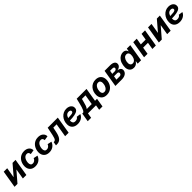

<svg xmlns="http://www.w3.org/2000/svg" viewBox="787 -3056 5718 5718"><g transform="rotate(-45 3645.5 -197.5)"><path d="M515.6 0H368.7L421.9 -321.3H418L141.6 0H17.6L107.9 -545.9H254.4L201.2 -226.1H205.6L479.5 -545.9H606Z M890.6 10.7Q781.7 10.7 720.2 -52Q658.7 -114.7 658.7 -218.8Q658.7 -281.7 678.7 -341.6Q698.7 -401.4 737.8 -449Q776.9 -496.6 834.5 -524.7Q892.1 -552.7 967.8 -552.7Q1066.4 -552.7 1126.5 -503.4Q1186.5 -454.1 1188 -370.1L1048.8 -346.7Q1046.4 -389.2 1027.3 -413.3Q1008.3 -437.5 966.3 -437.5Q924.8 -437.5 894.5 -416.5Q864.3 -395.5 844.7 -361.8Q825.2 -328.1 815.7 -289.1Q806.2 -250 806.2 -214.4Q806.2 -165 827.4 -134.8Q848.6 -104.5 895 -104.5Q938.5 -104.5 973.6 -130.6Q1008.8 -156.7 1024.9 -201.2L1157.2 -173.8Q1127.4 -87.9 1057.9 -38.6Q988.3 10.7 890.6 10.7Z M1478.5 10.7Q1369.6 10.7 1308.1 -52Q1246.6 -114.7 1246.6 -218.8Q1246.6 -281.7 1266.6 -341.6Q1286.6 -401.4 1325.7 -449Q1364.7 -496.6 1422.4 -524.7Q1480 -552.7 1555.7 -552.7Q1654.3 -552.7 1714.4 -503.4Q1774.4 -454.1 1775.9 -370.1L1636.7 -346.7Q1634.3 -389.2 1615.2 -413.3Q1596.2 -437.5 1554.2 -437.5Q1512.7 -437.5 1482.4 -416.5Q1452.1 -395.5 1432.6 -361.8Q1413.1 -328.1 1403.6 -289.1Q1394 -250 1394 -214.4Q1394 -165 1415.3 -134.8Q1436.5 -104.5 1482.9 -104.5Q1526.4 -104.5 1561.5 -130.6Q1596.7 -156.7 1612.8 -201.2L1745.1 -173.8Q1715.3 -87.9 1645.8 -38.6Q1576.2 10.7 1478.5 10.7Z M1763.2 0 1782.7 -116.7H1800.3Q1826.7 -116.7 1845.7 -133.1Q1864.7 -149.4 1879.6 -188Q1894.5 -226.6 1908.7 -294.4L1959.5 -545.9H2385.7L2295.4 0H2148.4L2219.7 -429.7H2080.1L2046.9 -269.5Q2015.6 -121.6 1957 -60.8Q1898.4 0 1812 0Z M2672.4 11.7Q2563 11.7 2500.2 -47.1Q2437.5 -106 2437.5 -210.9Q2437.5 -279.8 2460.2 -341.8Q2482.9 -403.8 2524.9 -451.9Q2566.9 -500 2624.5 -527.6Q2682.1 -555.2 2751.5 -555.2Q2809.1 -555.2 2854.7 -535.9Q2900.4 -516.6 2926.8 -481Q2953.1 -445.3 2953.1 -396Q2953.1 -334.5 2910.2 -299.3Q2867.2 -264.2 2783.7 -248Q2700.2 -231.9 2579.1 -229Q2578.6 -218.3 2578.6 -208.5Q2578.6 -161.6 2601.1 -130.1Q2623.5 -98.6 2683.1 -98.6Q2724.6 -98.6 2756.8 -116Q2789.1 -133.3 2802.7 -164.1L2934.1 -146.5Q2907.2 -75.2 2837.6 -31.7Q2768.1 11.7 2672.4 11.7ZM2594.2 -317.4Q2684.1 -318.8 2732.2 -326.2Q2780.3 -333.5 2798.6 -348.4Q2816.9 -363.3 2816.9 -388.7Q2816.9 -414.6 2795.4 -429.7Q2773.9 -444.8 2736.3 -444.8Q2695.8 -444.8 2667.7 -426.8Q2639.6 -408.7 2621.8 -379.4Q2604 -350.1 2594.2 -317.4Z M2940.4 159.7 2986.3 -116.7H3028.3Q3055.2 -132.8 3074.2 -170.2Q3093.3 -207.5 3108.4 -258.3Q3123.5 -309.1 3137.2 -364.3L3181.6 -545.9H3595.2L3523.9 -116.7H3607.9L3562.5 159.7H3422.4L3448.7 0H3110.4L3084 159.7ZM3175.8 -116.7H3385.7L3438 -431.6H3287.1L3270.5 -364.3Q3250 -276.4 3228.3 -215.6Q3206.5 -154.8 3175.8 -116.7Z M3901.9 10.7Q3791 10.7 3730.2 -51.5Q3669.4 -113.8 3669.4 -217.3Q3669.4 -283.2 3690.2 -343.3Q3710.9 -403.3 3751 -450.7Q3791 -498 3848.4 -525.4Q3905.8 -552.7 3979 -552.7Q4089.4 -552.7 4150.1 -490.5Q4210.9 -428.2 4210.9 -324.7Q4210.9 -258.8 4190.2 -198.5Q4169.4 -138.2 4129.4 -91.1Q4089.4 -43.9 4032 -16.6Q3974.6 10.7 3901.9 10.7ZM3906.7 -104.5Q3947.8 -104.5 3977.3 -126.5Q4006.8 -148.4 4026.1 -182.9Q4045.4 -217.3 4054.7 -256.1Q4064 -294.9 4064 -328.6Q4064 -377.9 4041.5 -407.7Q4019 -437.5 3973.6 -437.5Q3932.6 -437.5 3903.1 -415.8Q3873.5 -394 3854.2 -359.9Q3835 -325.7 3825.7 -286.9Q3816.4 -248 3816.4 -213.9Q3816.4 -165 3838.9 -134.8Q3861.3 -104.5 3906.7 -104.5Z M4265.1 0 4355.5 -545.9H4586.9Q4687.5 -545.9 4739 -507.1Q4790.5 -468.3 4778.8 -397.9Q4771.5 -354 4734.4 -324.5Q4697.3 -294.9 4636.7 -284.7Q4708 -279.3 4742.2 -241Q4776.4 -202.6 4767.6 -148.9Q4755.9 -79.1 4694.3 -39.6Q4632.8 0 4532.2 0ZM4419.9 -111.3H4550.8Q4581.5 -111.3 4602.8 -126Q4624 -140.6 4628.9 -168.5Q4633.8 -197.8 4618.7 -215.3Q4603.5 -232.9 4570.8 -232.9H4440.4ZM4454.6 -320.8H4552.7Q4586.9 -320.8 4609.6 -335.7Q4632.3 -350.6 4636.7 -377.4Q4641.1 -403.3 4622.6 -417.7Q4604 -432.1 4567.9 -432.1H4473.1Z M5040 9.3Q4977.5 9.3 4932.4 -23.4Q4887.2 -56.2 4868.2 -118.9Q4849.1 -181.6 4864.3 -272.5Q4879.4 -365.7 4920.2 -428Q4960.9 -490.2 5016.6 -521.5Q5072.3 -552.7 5132.8 -552.7Q5178.7 -552.7 5207 -537.1Q5235.4 -521.5 5250.5 -498.8Q5265.6 -476.1 5272 -454.1H5276.9L5292 -545.9H5438L5347.7 0H5203.6L5217.8 -87.4H5210.9Q5196.8 -64.9 5173.8 -42.7Q5150.9 -20.5 5117.7 -5.6Q5084.5 9.3 5040 9.3ZM5105 -108.4Q5161.6 -108.4 5199.5 -153.6Q5237.3 -198.7 5249.5 -272.5Q5261.7 -347.2 5238.5 -391.4Q5215.3 -435.5 5159.2 -435.5Q5101.1 -435.5 5063.7 -389.9Q5026.4 -344.2 5014.6 -272.5Q5002.4 -200.7 5025.1 -154.5Q5047.9 -108.4 5105 -108.4Z M5710 -545.9 5675.8 -339.4H5879.4L5913.6 -545.9H6060.1L5969.7 0H5823.2L5859.9 -222.7H5656.2L5619.6 0H5473.1L5563.5 -545.9Z M6593.3 0H6446.3L6499.5 -321.3H6495.6L6219.2 0H6095.2L6185.5 -545.9H6332L6278.8 -226.1H6283.2L6557.1 -545.9H6683.6Z M6970.2 11.7Q6860.8 11.7 6798.1 -47.1Q6735.4 -106 6735.4 -210.9Q6735.4 -279.8 6758.1 -341.8Q6780.8 -403.8 6822.8 -451.9Q6864.7 -500 6922.4 -527.6Q6980 -555.2 7049.3 -555.2Q7106.9 -555.2 7152.6 -535.9Q7198.2 -516.6 7224.6 -481Q7251 -445.3 7251 -396Q7251 -334.5 7208 -299.3Q7165 -264.2 7081.5 -248Q6998 -231.9 6877 -229Q6876.5 -218.3 6876.5 -208.5Q6876.5 -161.6 6898.9 -130.1Q6921.4 -98.6 6981 -98.6Q7022.5 -98.6 7054.7 -116Q7086.9 -133.3 7100.6 -164.1L7231.9 -146.5Q7205.1 -75.2 7135.5 -31.7Q7065.9 11.7 6970.2 11.7ZM6892.1 -317.4Q6981.9 -318.8 7030 -326.2Q7078.1 -333.5 7096.4 -348.4Q7114.7 -363.3 7114.7 -388.7Q7114.7 -414.6 7093.3 -429.7Q7071.8 -444.8 7034.2 -444.8Q6993.7 -444.8 6965.6 -426.8Q6937.5 -408.7 6919.7 -379.4Q6901.9 -350.1 6892.1 -317.4Z"/></g></svg>

Font: Inter
Style: Bold Italic
Weight: 700
Italic angle: -9.39999°
Designer: Rasmus Andersson
Foundry: rsms
Version: Version 4.001;git-9221beed3